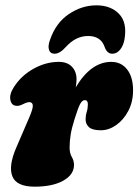

<svg xmlns="http://www.w3.org/2000/svg" viewBox="-20 -690 519 720"><path d="M44 -293Q23.5 -293 19 -314.5Q14.5 -336 31.5 -362.5Q58.5 -405.5 105 -431.8Q151.5 -458 200.5 -458Q232 -458 249.5 -440Q267 -422 267 -392.5Q267 -380 264 -362.5Q321 -458 397.5 -458Q434.5 -458 456.8 -429.5Q479 -401 479 -351.5Q479 -308 461.2 -274.2Q443.5 -240.5 415.8 -221Q388 -201.5 358.5 -201.5Q326 -201.5 313.5 -213.2Q301 -225 301 -242Q301 -257 305.2 -270.2Q309.5 -283.5 309.5 -299Q309.5 -314.5 298 -314.5Q288.5 -314.5 280.8 -300.5Q273 -286.5 260 -244.5Q249 -210 245 -185.2Q241 -160.5 241 -137Q241 -115.5 249.2 -101.5Q257.5 -87.5 257.5 -71.5Q257.5 -35 217.2 -12.5Q177 10 110 10Q42 10 26.5 -28.5Q11 -67 41 -136.5L89.5 -249Q104 -282.5 103 -294.8Q102 -307 89.5 -307Q81 -307 63.5 -298Q53.5 -293 44 -293ZM310.5 -555Q264.5 -555 228 -515Q204.5 -488.5 185 -488.5Q168.5 -488.5 163.8 -503Q159 -517.5 167.5 -540.5Q189.5 -604.5 238.2 -637.2Q287 -670 341.5 -670Q396 -670 427 -637.2Q458 -604.5 446.5 -540.5Q442 -517.5 429.8 -503Q417.5 -488.5 401 -488.5Q381 -488.5 372 -515Q357.5 -555 310.5 -555Z"/></svg>

Font: Fraunces 144pt SuperSoft Black
Style: Italic
Weight: 900
Italic angle: -16°
Version: Version 1.000;[b76b70a41]